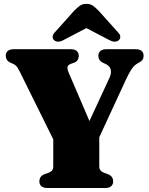

<svg xmlns="http://www.w3.org/2000/svg" viewBox="-20 -948 749 968"><path d="M462 -216 275.5 -191 79.5 -587Q69.5 -607 62.5 -614.8Q55.5 -622.5 44 -627L30.5 -633Q20 -638 14.5 -647Q9 -656 9 -667Q9 -682.5 19.2 -691.2Q29.5 -700 51 -700H335Q356.5 -700 366.8 -691.2Q377 -682.5 377 -667Q377 -639.5 351.5 -631L338 -626.5Q323 -621 320.5 -611.2Q318 -601.5 327 -580L459 -272.5L384.5 -237.5L532.5 -557Q543 -580 537.8 -598.8Q532.5 -617.5 508 -627.5L496.5 -633Q488 -637 482 -645.5Q476 -654 476 -667Q476 -682.5 486.2 -691.2Q496.5 -700 518 -700H662.5Q684 -700 694 -691.2Q704 -682.5 704 -667Q704 -655 699 -647.5Q694 -640 683.5 -634L675.5 -629.5Q666 -624.5 657.2 -616.2Q648.5 -608 638.8 -592.2Q629 -576.5 615.5 -548ZM248.5 -259 480.5 -259.5V-109Q480.5 -96.5 486.8 -88.8Q493 -81 505.5 -76.5L525 -69.5Q550.5 -59.5 550.5 -33Q550.5 -18 540.2 -9Q530 0 508.5 0H220.5Q199 0 188.8 -9Q178.5 -18 178.5 -33Q178.5 -59.5 204 -69.5L223.5 -76.5Q236.5 -81 242.5 -88.8Q248.5 -96.5 248.5 -109ZM463.5 -831.5H367.5L529 -747Q560.5 -730 578.5 -745Q585.5 -750.5 586.5 -761.5Q587.5 -772.5 575 -785L477.5 -893.5Q462 -909.5 448.8 -919Q435.5 -928.5 415.5 -928.5Q395.5 -928.5 382.5 -919Q369.5 -909.5 353.5 -893.5L256.5 -785Q244.5 -772.5 245.5 -761.5Q246.5 -750.5 253 -745Q271.5 -730 302 -747Z"/></svg>

Font: Fraunces Black
Style: Regular
Weight: 900
Version: Version 1.000;[b76b70a41]